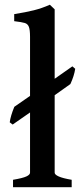

<svg xmlns="http://www.w3.org/2000/svg" viewBox="-20 -779 345 799"><path d="M34.2 -30.8Q74.2 -37.6 89.6 -44.7Q105 -51.8 105 -60.5V-311L32.7 -260.7L20.5 -270Q23.9 -296.4 39.6 -334.5L105 -379.9V-625.5Q105 -655.3 100.1 -667.5Q95.2 -679.7 83.3 -683.3Q71.3 -687 39.1 -690.9V-720.2Q87.9 -728 121.1 -736.3Q154.3 -744.6 187.5 -759.3L207.5 -740.2V-451.2L281.2 -502.9L293 -492.7Q288.6 -463.4 272.9 -429.2L207.5 -382.8V-60.5Q207.5 -52.2 224.4 -44.7Q241.2 -37.1 278.3 -30.8V0H34.2Z"/></svg>

Font: David Libre Medium
Style: Regular
Weight: 500
Version: Version 1.000